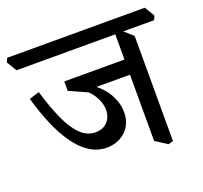

<svg xmlns="http://www.w3.org/2000/svg" viewBox="-143 -739 954 902"><g transform="rotate(-20 333.5 -287.5)"><path d="M276 -51Q230 -51 191 -76Q152 -101 119.5 -146.5Q87 -192 60.5 -254Q34 -316 13 -390L63 -406Q87 -326 114 -265Q141 -204 174.5 -170.5Q208 -137 251 -137Q283 -137 303.5 -154Q324 -171 330 -199Q336 -227 325 -260Q314 -293 284 -324L193 -365V-386H202Q268 -377 314 -345Q360 -313 384 -269Q408 -225 408 -180Q408 -140 390 -111Q372 -82 342 -66.5Q312 -51 276 -51ZM303 -336 193 -373V-412H521L518 -336ZM553 33 494 -5V-562L519 -551L577 -500V26ZM0 -538 -30 -588 -21 -608H667L697 -558L688 -538Z"/></g></svg>

Font: Eczar
Style: Regular
Weight: 400
Designer: Vaibhav Singh
Foundry: Rosetta Type Foundry
Version: Version 2.000